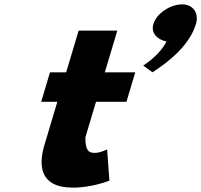

<svg xmlns="http://www.w3.org/2000/svg" viewBox="-20 -844 921 879"><path d="M814 -824C760.7 -824 697.2 -784 682.2 -734C670.2 -694 698.4 -663 742.1 -654C709.8 -589 635.7 -544 635.7 -544L678 -513C759.5 -565 849.2 -641 877 -734C892 -784 864 -824 814 -824ZM282.9 -513H208.9L168.6 -378H242.6L183.6 -181C156.4 -90 159 15 314 15C402.3 15 480.9 -17 480.9 -17L470.4 -160C470.4 -160 440.2 -144 412.4 -144C378.5 -144 370.9 -167 370.8 -215L419.6 -378H558.9L599.3 -513H459.9L517.1 -704H340.1Z"/></svg>

Font: Hussar
Style: BdSuprExtOblThree
Weight: 700
Foundry: Cannot Into Space Fonts
Version: Version 2.00